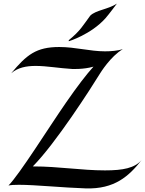

<svg xmlns="http://www.w3.org/2000/svg" viewBox="-20 -1015 806 1066"><path d="M766 -126C727 -82 664 -69 563 -69C433 -69 304 -91 167 -91H162C289 -219 485 -525 536 -608C536 -608 594 -703 662 -742C632 -733 597 -730 563 -730C479 -730 399 -754 309 -754C181 -754 128 -711 42 -608C79 -640 126 -649 178 -649C240 -649 310 -636 381 -632C381 -632 445 -629 499 -645C460 -602 410 -537 347 -446C248 -303 90 -49 27 15C40 12 60 11 85 11C176 11 330 27 456 31C616 36 696 -37 766 -126ZM629 -995C581 -963 512 -959 481 -928C440 -873 428 -846 362 -792C361 -791 362 -786 362 -786C362 -786 484 -823 565 -913C583 -933 629 -995 629 -995Z"/></svg>

Font: Eagle Lake
Style: Regular
Weight: 400
Designer: Astigmatic (AOETI)
Foundry: Astigmatic (AOETI)
Version: Version 1.000